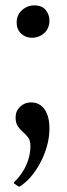

<svg xmlns="http://www.w3.org/2000/svg" viewBox="-20 -504 254 732"><path d="M101 -360Q77.5 -360 60.5 -376Q43.5 -392 43.5 -418Q43.5 -447 63.8 -465.2Q84 -483.5 111 -483.5Q140 -483.5 154.2 -465.8Q168.5 -448 168.5 -426Q168.5 -396 148.8 -378Q129 -360 101 -360ZM52 208 33.5 195.5V190.5Q51.5 174 65.5 152.2Q79.5 130.5 87.8 104.8Q96 79 96 52Q96 32 87.5 20.5Q79 9 67.8 -0.5Q56.5 -10 48 -22.5Q39.5 -35 39.5 -57Q39.5 -81 56.8 -97.2Q74 -113.5 97 -113.5H101Q119.5 -113.5 135 -102.5Q150.5 -91.5 159.5 -69.2Q168.5 -47 168.5 -14.5Q168.5 20.5 158.5 55Q148.5 89.5 131.8 120Q115 150.5 94.5 173.5Q74 196.5 53 208Z"/></svg>

Font: Merriweather 120pt Medium
Style: Regular
Weight: 500
Version: Version 2.100